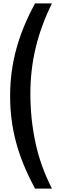

<svg xmlns="http://www.w3.org/2000/svg" viewBox="-20 -927 338 1138"><path d="M288 191H188Q149 119 121 51Q93 -17 75 -84.5Q57 -152 48.5 -219.5Q40 -287 40 -358Q40 -502 76.5 -636Q113 -770 188 -907H288Q222 -773 191 -642Q160 -511 160 -371Q160 -225 189.5 -84.5Q219 56 288 191Z"/></svg>

Font: TypoPRO Sinkin Sans
Style: 500 Medium
Weight: 500
Designer: Keith Bates
Foundry: K-Type
Version: Sinkin Sans (version 1.0)  by Keith Bates   •   © 2014   www